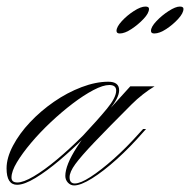

<svg xmlns="http://www.w3.org/2000/svg" viewBox="-74 -556 579 585"><path d="M-22 7Q-54 7 -54 -43Q-54 -75 -34.5 -112Q-15 -149 17.5 -183.5Q50 -218 90.5 -246Q131 -274 174.5 -290.5Q218 -307 256 -307Q289 -307 289 -281Q289 -258 259 -222Q229 -186 184 -138Q148 -102 108.5 -68.5Q69 -35 34.5 -14Q0 7 -22 7ZM-21 0Q-3 0 28.5 -18.5Q60 -37 99 -69.5Q138 -102 179 -143Q224 -191 252 -225Q280 -259 280 -280Q280 -297 259 -297Q240 -297 210.5 -281.5Q181 -266 147.5 -240.5Q114 -215 81 -184Q48 -153 21 -121Q-6 -89 -22.5 -61.5Q-39 -34 -39 -15Q-39 0 -21 0ZM371 -163 363 -154Q323 -108 282 -71Q241 -34 206.5 -12.5Q172 9 152 9Q141 9 133 0.5Q125 -8 125 -20Q125 -53 160.5 -108Q196 -163 260 -229H265L323 -293H397Q380 -283 361.5 -268.5Q343 -254 327 -238Q255 -166 214 -123Q173 -80 155.5 -56Q138 -32 138 -16Q138 3 154 3Q171 3 202 -17Q233 -37 272 -71.5Q311 -106 351 -151L362 -163ZM369 -536Q380 -536 380 -529Q380 -516 363.5 -498.5Q347 -481 326.5 -467.5Q306 -454 291 -454Q281 -454 281 -462Q281 -474 297 -491.5Q313 -509 334 -522.5Q355 -536 369 -536ZM474 -536Q485 -536 485 -529Q485 -516 469 -498.5Q453 -481 432.5 -467.5Q412 -454 396 -454Q386 -454 386 -462Q386 -474 402.5 -491.5Q419 -509 440 -522.5Q461 -536 474 -536Z"/></svg>

Font: Ballet 24pt
Style: Regular
Weight: 400
Designer: Maximiliano R. Sproviero
Foundry: Omnibus-Type
Version: Version 1.100